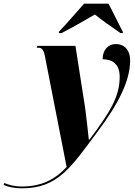

<svg xmlns="http://www.w3.org/2000/svg" viewBox="-175 -786 738 1046"><path d="M146 -613V-606H161C223 -638 302 -684 342 -707C373 -682 421 -647 481 -606H494V-613C476 -646 437 -728 416 -766H283C240 -718 191 -660 146 -613ZM-56 240C140 240 210 128 359 -72C469 -220 534 -344 534 -458C534 -508 507 -546 456 -546C417 -546 384 -517 384 -463C422 -463 477 -450 477 -368C477 -260 426 -177 312 -25H309C305 -58 295 -158 287 -210L236 -536H28L25 -526H33C55 -526 64 -513 71 -473L188 124C123 194 48 230 -56 230C-101 230 -129 220 -152 211L-155 222C-129 233 -94 240 -56 240Z"/></svg>

Font: Noto Serif Display Condensed Black
Style: Italic
Weight: 900
Width: 3
Italic angle: -12°
Designer: Monotype Design Team
Foundry: Monotype Imaging Inc.
Version: Version 2.009